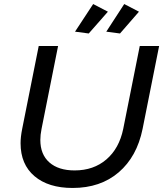

<svg xmlns="http://www.w3.org/2000/svg" viewBox="-20 -928 809 952"><path d="M687 -289Q659 -151 568.5 -73.5Q478 4 340 4Q220 4 151 -54.5Q82 -113 82 -218Q82 -249 90 -289L172 -700H268L186 -289Q180 -259 180 -234Q180 -162 225 -122.5Q270 -83 350 -83Q444 -83 507.5 -137.5Q571 -192 591 -289L673 -700H769ZM442 -908 515 -870 420 -762 352 -771ZM596 -908 669 -870 575 -762 507 -771Z"/></svg>

Font: Gontserrat
Style: Italic
Weight: 400
Italic angle: -11.3°
Designer: Julieta Ulanovsky
Foundry: Julieta Ulanovsky
Version: Version 6.001